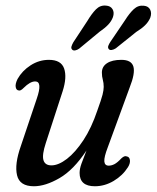

<svg xmlns="http://www.w3.org/2000/svg" viewBox="-20 -656 559 685"><path d="M432 -98Q442 -96.5 443.5 -84.8Q445 -73 436.5 -59.5Q417.5 -29.5 385.5 -10.5Q353.5 8.5 318.5 8.5Q264 8.5 264 -39Q264 -53.5 270.5 -71.8Q277 -90 288.5 -119Q242.5 -49.5 192.2 -20.5Q142 8.5 101 8.5Q50 8.5 40.8 -30.8Q31.5 -70 54 -134L111 -303.5Q132.5 -365.5 105.5 -365.5Q87.5 -365.5 64.5 -342.5Q53 -330.5 46 -333.5Q38 -334.5 36 -345.5Q34 -356.5 42.5 -374Q59 -403.5 89.2 -423Q119.5 -442.5 154.5 -442.5Q198 -442.5 208.8 -411.5Q219.5 -380.5 203.5 -330.5L143.5 -146Q129.5 -103.5 135 -84.8Q140.5 -66 163.5 -66Q188.5 -66 218.8 -89.2Q249 -112.5 277.8 -156.2Q306.5 -200 327 -261Q341.5 -301 345.8 -318Q350 -335 350 -346Q350 -360 346.8 -371.5Q343.5 -383 343.5 -397Q343.5 -418.5 361.8 -430.5Q380 -442.5 413 -442.5Q448.5 -442.5 455.8 -418.8Q463 -395 442.5 -343.5L364.5 -130.5Q351 -95.5 352.2 -80.2Q353.5 -65 368 -65Q377.5 -65 388 -70.2Q398.5 -75.5 413.5 -91.5Q424.5 -101.5 432 -98ZM291.5 -581Q307 -607 322.2 -622.5Q337.5 -638 358 -636Q374.5 -635 381.5 -623.2Q388.5 -611.5 383 -595Q377.5 -580 365.8 -567.8Q354 -555.5 335 -542.5L262.5 -482.5Q255.5 -477.5 248.2 -476.2Q241 -475 237.5 -479Q233 -483.5 235 -490.2Q237 -497 241.5 -505ZM425.5 -583Q441.5 -608.5 457.2 -623.2Q473 -638 493.5 -635.5Q509.5 -634 515.8 -621.5Q522 -609 516 -592.5Q509.5 -577.5 497.5 -565.8Q485.5 -554 466 -542L393 -483.5Q386 -479 378.8 -477.8Q371.5 -476.5 368 -481Q364 -486 366.5 -492.8Q369 -499.5 374 -507Z"/></svg>

Font: Fraunces 144pt S100
Style: Italic
Weight: 400
Italic angle: -16°
Version: Version 1.000; ttfautohint (v1.8.3)